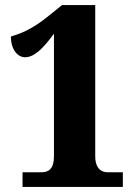

<svg xmlns="http://www.w3.org/2000/svg" viewBox="-20 -738 537 758"><path d="M69 0H465V-58H405C371 -58 356 -84 356 -120V-718H225L164 -669C104 -621 58 -604 23 -594C23 -543 49 -512 79 -512C115 -512 150 -546 193 -605V-120C193 -73 173 -58 145 -58H69Z"/></svg>

Font: Noto Serif Ethiopic Condensed Black
Style: Regular
Weight: 900
Width: 3
Designer: Monotype Design Team
Foundry: Monotype Imaging Inc.
Version: Version 2.102